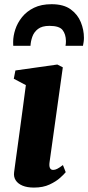

<svg xmlns="http://www.w3.org/2000/svg" viewBox="-20 -860 410 891"><path d="M137.5 10.5Q106 10.5 84.5 1.5Q63 -7.5 52.8 -23.5Q42.5 -39.5 45.5 -61Q48 -81.5 52.2 -111.2Q56.5 -141 61.5 -178.8Q66.5 -216.5 72.8 -261.5Q79 -306.5 85.8 -357.8Q92.5 -409 100 -465L44 -494.5L51.5 -533L246 -560.5L271.5 -547.5L210 -107.5Q207.5 -89.5 211.8 -80.5Q216 -71.5 226.5 -71.5Q235.5 -71.5 245.5 -76.5Q255.5 -81.5 272 -94L285 -61Q278 -52 259.2 -35Q240.5 -18 210.2 -3.8Q180 10.5 137.5 10.5ZM41.5 -647.5Q41.5 -652 41.2 -656Q41 -660 41 -665Q41 -693 51 -723.5Q61 -754 82.5 -780.8Q104 -807.5 137.8 -824Q171.5 -840.5 219.5 -840.5Q275 -840.5 307.8 -816.8Q340.5 -793 355 -757.2Q369.5 -721.5 369.5 -684.5Q369.5 -674 368 -664.5Q366.5 -655 365 -647.5H284Q285 -653 285.5 -658.2Q286 -663.5 286 -669.5Q285.5 -701.5 270.2 -720.8Q255 -740 209.5 -740Q175 -740 156.2 -725.5Q137.5 -711 130 -689.5Q122.5 -668 121.5 -647.5Z"/></svg>

Font: Merriweather 36pt Black
Style: Italic
Weight: 900
Italic angle: -7.8°
Version: Version 2.101